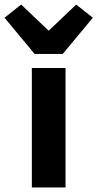

<svg xmlns="http://www.w3.org/2000/svg" viewBox="-71 -824 428 844"><path d="M217 0H69V-525H217ZM205 -587H81L-51 -746L22 -804L143 -689L264 -804L337 -746Z"/></svg>

Font: IBM Plex Sans
Style: Regular
Weight: 400
Designer: Mike Abbink, Paul van der Laan, Pieter van Rosmalen
Foundry: Bold Monday
Version: Version 3.201